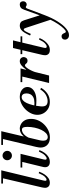

<svg xmlns="http://www.w3.org/2000/svg" viewBox="940 -1734 1108 3028"><g transform="rotate(-90 1494.0 -220.0)"><path d="M126 12Q86 12 66 -9.5Q46 -31 46 -62Q46 -72 48 -84.5Q50 -97 52 -110L202 -754H322L162 -92Q159 -79 158 -71Q157 -63 157 -59Q157 -40 174 -40Q194 -40 220.5 -67Q247 -94 277 -164L300 -155Q282 -107 256 -69Q230 -31 197.5 -9.5Q165 12 126 12ZM113 -727V-754H288V-727Z M554 -586Q524 -586 502.5 -607.5Q481 -629 481 -659Q481 -690 502.5 -712Q524 -734 554 -734Q585 -734 607 -712Q629 -690 629 -659Q629 -629 607 -607.5Q585 -586 554 -586ZM453 12Q415 12 393 -7.5Q371 -27 371 -63Q371 -73 373 -85Q375 -97 381 -120L461 -450H582L495 -92Q492 -79 491 -71Q490 -63 490 -59Q490 -38 508 -38Q528 -38 557 -65Q586 -92 618 -161L641 -152Q622 -104 595 -67Q568 -30 532.5 -9Q497 12 453 12ZM366 -423V-450H547V-423Z M840 13Q763 13 722 -28.5Q681 -70 681 -133Q681 -143 683 -160Q685 -177 691 -204L822 -754H939L795 -143Q793 -133 791 -119Q789 -105 789 -92Q789 -56 805 -38.5Q821 -21 846 -21Q879 -21 908 -48.5Q937 -76 959.5 -122.5Q982 -169 994.5 -226.5Q1007 -284 1007 -343Q1007 -389 997 -408.5Q987 -428 961 -428Q927 -428 892.5 -398.5Q858 -369 831 -310L854 -403H861Q880 -428 911 -445Q942 -462 979 -462Q1017 -462 1052.5 -442Q1088 -422 1110.5 -382.5Q1133 -343 1133 -284Q1133 -226 1109.5 -172.5Q1086 -119 1045 -77.5Q1004 -36 951 -11.5Q898 13 840 13ZM722 -727V-754H927V-727Z M1401 12Q1337 12 1291.5 -16Q1246 -44 1221.5 -88.5Q1197 -133 1197 -184Q1197 -236 1221 -285.5Q1245 -335 1285.5 -375Q1326 -415 1377.5 -438.5Q1429 -462 1484 -462Q1528 -462 1562 -446.5Q1596 -431 1616 -403.5Q1636 -376 1636 -341Q1636 -301 1610 -269Q1584 -237 1536 -218.5Q1488 -200 1422 -200Q1398 -200 1371 -202Q1344 -204 1323 -207Q1302 -210 1295 -211L1300 -241Q1317 -234 1336.5 -232.5Q1356 -231 1386 -231Q1439 -231 1472 -248Q1505 -265 1520 -293Q1535 -321 1535 -355Q1535 -392 1519.5 -412Q1504 -432 1476 -432Q1449 -432 1425.5 -412Q1402 -392 1383.5 -353Q1365 -314 1351 -257.5Q1337 -201 1330 -127Q1326 -73 1346.5 -48Q1367 -23 1414 -23Q1459 -23 1508 -48.5Q1557 -74 1600 -141L1622 -124Q1586 -63 1530.5 -25.5Q1475 12 1401 12Z M1699 0 1807 -450H1929L1817 0ZM1713 -423V-450H1917V-423ZM1862 -185 1905 -363H1912Q1944 -409 1976.5 -435.5Q2009 -462 2044 -462Q2066 -462 2080 -452.5Q2094 -443 2101 -429Q2108 -415 2108 -400Q2108 -379 2093.5 -359.5Q2079 -340 2050 -340Q2028 -340 2016 -350.5Q2004 -361 1996.5 -371Q1989 -381 1978 -381Q1965 -381 1948.5 -363Q1932 -345 1915 -316Q1898 -287 1883.5 -252.5Q1869 -218 1862 -185Z M2220 12Q2177 12 2157 -9.5Q2137 -31 2137 -61Q2137 -72 2139 -86Q2141 -100 2143 -110L2251 -569H2371L2257 -92Q2254 -79 2253 -71Q2252 -63 2252 -59Q2252 -37 2273 -37Q2294 -37 2323.5 -64Q2353 -91 2385 -159L2408 -150Q2389 -103 2360 -66.5Q2331 -30 2296 -9Q2261 12 2220 12ZM2154 -423V-450H2435V-423Z M2454 314Q2420 314 2401.5 295Q2383 276 2383 250Q2383 227 2397 212Q2411 197 2435 197Q2455 197 2465.5 207.5Q2476 218 2481.5 230.5Q2487 243 2492.5 253.5Q2498 264 2508 264Q2525 264 2557.5 231.5Q2590 199 2628.5 142Q2667 85 2702 11L2734 -57L2853 -390Q2868 -433 2889 -447.5Q2910 -462 2934 -462Q2965 -462 2976.5 -445.5Q2988 -429 2988 -409Q2988 -385 2973.5 -369Q2959 -353 2936 -353Q2922 -353 2913.5 -360Q2905 -367 2896 -367Q2889 -367 2882.5 -360.5Q2876 -354 2869 -335L2770 -72Q2725 47 2670 134Q2615 221 2559.5 267.5Q2504 314 2454 314ZM2701 37 2571 -359Q2564 -381 2558.5 -390Q2553 -399 2544 -399Q2530 -399 2515.5 -375Q2501 -351 2473 -288L2448 -300Q2470 -348 2491.5 -384.5Q2513 -421 2540.5 -441.5Q2568 -462 2607 -462Q2635 -462 2655 -448Q2675 -434 2688 -394L2765 -151H2769L2778 -113Z"/></g></svg>

Font: Libre Bodoni Medium
Style: Italic
Weight: 500
Italic angle: -13°
Designer: Pablo Impallari, Rodrigo Fuenzalida
Foundry: Impallari Type
Version: Version 2.005;gftools[0.9.23]